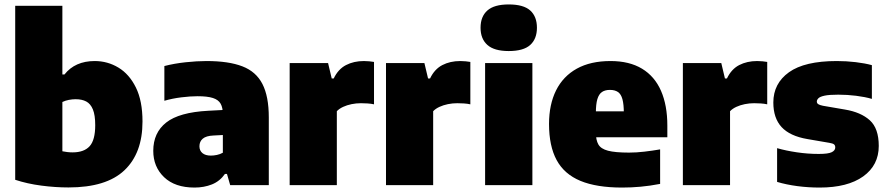

<svg xmlns="http://www.w3.org/2000/svg" viewBox="-20 -834 3997 865"><path d="M288.5 10.5Q229 10.5 166 2.2Q103 -6 48.5 -24V-808H261V-498.5H270.5Q294 -528.5 328.2 -543.8Q362.5 -559 406.5 -559Q464.5 -559 513.5 -529.5Q562.5 -500 592.2 -439.8Q622 -379.5 622 -286.5Q622 -144 540.5 -66.8Q459 10.5 288.5 10.5ZM307 -147.5Q358.5 -147.5 383.8 -175.2Q409 -203 409 -270Q409 -315.5 398.5 -341Q388 -366.5 368.5 -376.8Q349 -387 321 -387Q306 -387 290.2 -384Q274.5 -381 261 -374.5V-152.5Q271 -150.5 282.8 -149Q294.5 -147.5 307 -147.5Z M856.5 11Q768 11 719.2 -35.8Q670.5 -82.5 670.5 -154.5Q670.5 -236 728.8 -282Q787 -328 918 -335L1012.5 -340L1036.5 -228.5L941.5 -223.5Q908.5 -222 893.5 -209.2Q878.5 -196.5 878.5 -175Q878.5 -155.5 892 -144.2Q905.5 -133 930 -133Q943 -133 957.2 -136Q971.5 -139 984 -146V-319.5Q984 -349 974 -366.8Q964 -384.5 939.2 -392.5Q914.5 -400.5 870 -400.5Q838 -400.5 797.2 -395.5Q756.5 -390.5 720.5 -380V-536.5Q765 -548 816 -553.5Q867 -559 910.5 -559Q1010 -559 1071.8 -535.2Q1133.5 -511.5 1162.2 -455.8Q1191 -400 1191 -305V0H1017L1002.5 -50.5H993.5Q970.5 -17.5 934.8 -3.2Q899 11 856.5 11Z M1285 0V-550H1458L1474.5 -480.5H1483.5Q1503.5 -522.5 1538.8 -540.8Q1574 -559 1619.5 -559Q1631.5 -559 1644 -557.8Q1656.5 -556.5 1665 -555V-364Q1651.5 -367 1635.5 -368Q1619.5 -369 1606 -369Q1585 -369 1564 -364.8Q1543 -360.5 1525.8 -352.5Q1508.5 -344.5 1497.5 -333V0Z M1719 0V-550H1892L1908.5 -480.5H1917.5Q1937.5 -522.5 1972.8 -540.8Q2008 -559 2053.5 -559Q2065.5 -559 2078 -557.8Q2090.5 -556.5 2099 -555V-364Q2085.5 -367 2069.5 -368Q2053.5 -369 2040 -369Q2019 -369 1998 -364.8Q1977 -360.5 1959.8 -352.5Q1942.5 -344.5 1931.5 -333V0Z M2165.5 0V-550H2378.5V0ZM2272 -604Q2206.5 -604 2175.8 -631.5Q2145 -659 2145 -709Q2145 -759.5 2175.8 -786.8Q2206.5 -814 2272 -814Q2338.5 -814 2368.8 -786.8Q2399 -759.5 2399 -709Q2399 -659 2368.8 -631.5Q2338.5 -604 2272 -604Z M2783 11Q2667.5 11 2594.8 -19.2Q2522 -49.5 2487.8 -112.8Q2453.5 -176 2453.5 -275.5Q2453.5 -363 2485.2 -426.8Q2517 -490.5 2578.8 -524.8Q2640.5 -559 2730.5 -559Q2815.5 -559 2872.5 -524.5Q2929.5 -490 2958 -424.8Q2986.5 -359.5 2986.5 -268.5V-215.5H2575.5V-332.5H2821L2790.5 -324Q2790.5 -364 2784.2 -387Q2778 -410 2764 -419.5Q2750 -429 2728 -429Q2706 -429 2692 -419.5Q2678 -410 2671.2 -387.2Q2664.5 -364.5 2664.5 -324.5V-237Q2664.5 -203 2675.8 -183.2Q2687 -163.5 2719.2 -155Q2751.5 -146.5 2814 -146.5Q2847 -146.5 2883.2 -150.8Q2919.5 -155 2954 -161V-5.5Q2907.5 3.5 2865.8 7.2Q2824 11 2783 11Z M3056.5 0V-550H3229.5L3246 -480.5H3255Q3275 -522.5 3310.2 -540.8Q3345.5 -559 3391 -559Q3403 -559 3415.5 -557.8Q3428 -556.5 3436.5 -555V-364Q3423 -367 3407 -368Q3391 -369 3377.5 -369Q3356.5 -369 3335.5 -364.8Q3314.5 -360.5 3297.2 -352.5Q3280 -344.5 3269 -333V0Z M3672.5 11Q3621.5 11 3572.2 4.5Q3523 -2 3481 -14.5V-166.5Q3521 -155 3570 -147.8Q3619 -140.5 3668.5 -140.5Q3712 -140.5 3727.5 -148.5Q3743 -156.5 3743 -169.5Q3743 -179 3737.5 -183.5Q3732 -188 3716.5 -190.5L3617.5 -207.5Q3538.5 -221 3501.2 -261.5Q3464 -302 3464 -372Q3464 -458 3534.5 -508.5Q3605 -559 3750 -559Q3793.5 -559 3835.2 -554Q3877 -549 3908 -540.5V-388.5Q3877 -397.5 3837 -402.5Q3797 -407.5 3756.5 -407.5Q3715.5 -407.5 3694.8 -403Q3674 -398.5 3667 -391.2Q3660 -384 3660 -376.5Q3660 -369 3666.2 -364.8Q3672.5 -360.5 3687.5 -357.5L3786.5 -340.5Q3858.5 -328.5 3898.8 -292Q3939 -255.5 3939 -176.5Q3939 -89.5 3868.8 -39.2Q3798.5 11 3672.5 11Z"/></svg>

Font: Encode Sans Condensed Thin Black
Style: Regular
Weight: 900
Version: Version 3.002